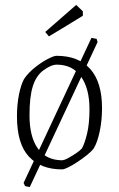

<svg xmlns="http://www.w3.org/2000/svg" viewBox="-20 -679 484 781"><path d="M232 10Q146 10 97.5 -42Q49 -94 49 -206Q49 -253 57 -293.5Q65 -334 78 -358Q95 -383 122 -404.5Q149 -426 174 -439Q199 -452 210 -452Q299 -452 347 -398.5Q395 -345 395 -239Q395 -189 385.5 -144Q376 -99 361 -75Q352 -63 334 -48.5Q316 -34 295.5 -20.5Q275 -7 258 1.5Q241 10 232 10ZM231 -27Q241 -27 257.5 -36Q274 -45 290 -56Q306 -67 313 -75Q324 -94 334 -134.5Q344 -175 344 -235Q344 -319 309.5 -367.5Q275 -416 211 -416Q187 -416 154 -391Q126 -369 113 -326.5Q100 -284 100 -210Q100 -123 133.5 -75.5Q167 -28 231 -27ZM352 -525 373 -521 377 -508 101 82 82 78 76 65ZM179 -531 164 -549 290 -659 317 -633V-615Q288 -597 251 -574.5Q214 -552 179 -531Z"/></svg>

Font: Grenze Gotisch ExtraLight
Style: Regular
Weight: 200
Designer: Renata Polastri
Foundry: Omnibus-Type
Version: Version 1.001